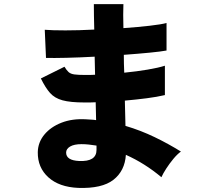

<svg xmlns="http://www.w3.org/2000/svg" viewBox="-20 -849 1040 935"><path d="M361 66Q268 62 215.5 14.5Q163 -33 164 -108Q165 -156 196 -193.5Q227 -231 279.5 -251.5Q332 -272 399 -268Q411 -267 423.5 -266.5Q436 -266 448 -264L446 -351Q432 -350 418.5 -350Q405 -350 391 -350Q323 -350 284.5 -360.5Q246 -371 223.5 -396.5Q201 -422 179 -467L294 -524Q304 -507 314 -498Q324 -489 342.5 -486.5Q361 -484 394 -484Q406 -484 418 -484Q430 -484 443 -485L441 -573Q367 -569 303 -567.5Q239 -566 204 -567L198 -704Q233 -701 298.5 -701Q364 -701 439 -705Q438 -742 437.5 -773.5Q437 -805 437 -829H581Q579 -783 581 -712Q651 -717 708 -723.5Q765 -730 791 -737V-603Q765 -598 708.5 -592.5Q652 -587 583 -582Q583 -560 583.5 -538.5Q584 -517 585 -495Q646 -501 699 -510Q752 -519 783 -529V-386Q745 -377 694.5 -370.5Q644 -364 588 -359L591 -236Q665 -214 732.5 -181.5Q800 -149 861 -111Q843 -98 824 -75Q805 -52 789.5 -28Q774 -4 766 14Q685 -54 593 -95Q588 -17 532.5 26.5Q477 70 361 66ZM365 -65Q450 -61 450 -119V-140Q431 -143 413 -145Q395 -147 377 -147Q341 -147 321.5 -135.5Q302 -124 302 -106Q302 -68 365 -65Z"/></svg>

Font: Zen Kaku Gothic New Black
Style: Regular
Weight: 900
Designer: Yoshimichi Ohira
Foundry: Positype
Version: Version 1.001